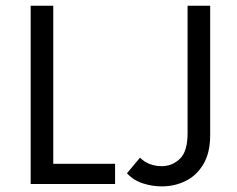

<svg xmlns="http://www.w3.org/2000/svg" viewBox="-20 -645 832 673"><path d="M87.5 0Q87.5 0 87.5 -625Q87.5 -625 166.7 -625Q166.7 -625 166.7 -70.8Q166.7 -70.8 383.3 -70.8V0ZM470.8 -92.4Q479.2 -84 488.9 -77.8Q514.6 -62.5 546.5 -62.5Q583.3 -62.5 610.4 -88.2Q637.5 -113.9 637.5 -177.8V-625H716.7V-171.5Q716.7 -109.7 693.1 -69.8Q669.4 -29.9 630.9 -10.8Q592.4 8.3 547.2 8.3Q513.9 8.3 481.2 -2.1Q448.6 -12.5 425 -37.5Z"/></svg>

Font: co2trust
Style: Regular
Weight: 400
Designer: Kristian Moeller
Foundry: Dicotype
Version: Version 1.000